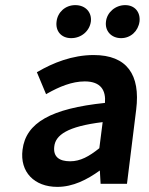

<svg xmlns="http://www.w3.org/2000/svg" viewBox="-20 -718 583 750"><path d="M204 12C265 12 320 -16 370 -52L373 0H476L512 -290C529 -426 476 -503 346 -503C262 -503 186 -472 128 -438L124 -436L160 -350L165 -353C211 -379 261 -400 311 -400C375 -400 394 -364 390 -316C180 -294 81 -239 68 -133C57 -46 114 12 204 12ZM381 -241 368 -139C328 -107 294 -88 254 -88C212 -88 187 -105 192 -146C197 -190 242 -224 381 -241ZM335 -634C339 -670 314 -698 274 -698C235 -698 205 -670 201 -634C196 -597 219 -569 258 -569C298 -569 330 -597 335 -634ZM525 -634C529 -670 507 -698 469 -698C431 -698 398 -670 394 -634C389 -597 415 -569 453 -569C491 -569 520 -597 525 -634Z"/></svg>

Font: Falling Sky
Style: MedObl
Weight: 500
Designer: Paul D. Hunt
Foundry: Adobe Systems Incorporated
Version: Version 1.02